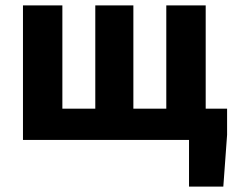

<svg xmlns="http://www.w3.org/2000/svg" viewBox="-20 -516 870 708"><path d="M677 172V0H646.1V-115.3H817.4V-18.6L803.5 172ZM64.7 0V-496.1H210V-115.3H331.4V-496.1H471.8V-115.3H593.2V-496.1H738.5V0Z"/></svg>

Font: Source Sans 3 Variable
Style: Regular
Weight: 200
Designer: Paul D. Hunt
Foundry: Adobe Systems Incorporated
Version: Version 3.026